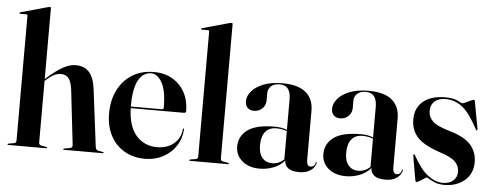

<svg xmlns="http://www.w3.org/2000/svg" viewBox="-50 -871 2599 1010"><g transform="rotate(5 1250.0 -366.0)"><path d="M181.5 -736.5V-362L184.5 -364.5Q234 -409 270.2 -429Q306.5 -449 338 -449Q384 -449 409.5 -420.2Q435 -391.5 442.5 -330.5L480 -30.5Q482 -13.5 495 -11L519.5 -6.5Q524 -6 524 -3Q524 0 520 0H315Q310.5 0 310.5 -3Q310.5 -6 316 -7L344.5 -12Q360 -14.5 358 -30.5L325 -318.5Q319.5 -359 305.8 -377.5Q292 -396 264 -396Q230 -396 189 -359L181.5 -352V-27.5Q181.5 -14 193.5 -12L221 -7Q226 -6.5 226 -3Q226 0 222 0H20.5Q16.5 0 16.5 -3Q16.5 -6 23 -7.5L50 -12Q62 -14 62 -27V-686.5Q62 -693 55.5 -693H23Q18.5 -693 18.5 -696.5Q18.5 -699 22.5 -700.5L166 -740.5Q173 -742 176 -742Q181.5 -742 181.5 -736.5Z M937.5 -258.5Q937.5 -249 926 -249H645.5Q648.5 -152.5 691.2 -104.5Q734 -56.5 801.5 -56.5Q853 -56.5 888.8 -85.2Q924.5 -114 928.5 -163Q929 -166.5 931.5 -166.5Q935 -166.5 934.5 -162Q931.5 -112.5 905.8 -73.8Q880 -35 837.8 -12.5Q795.5 10 743 10Q681 10 634 -17.5Q587 -45 560.8 -94.8Q534.5 -144.5 534.5 -211Q534.5 -282 561.5 -335.5Q588.5 -389 637.2 -419Q686 -449 751.5 -449Q808 -449 849.8 -424.2Q891.5 -399.5 914.5 -356.5Q937.5 -313.5 937.5 -258.5ZM645.5 -262.5Q645.5 -260 645.5 -257.5H810Q818.5 -257.5 818.5 -267Q818.5 -356 794.5 -398.5Q770.5 -441 737 -441Q695 -441 670.2 -397.2Q645.5 -353.5 645.5 -262.5Z M1141 -736.5V-27.5Q1141 -14 1153 -12L1180.5 -7Q1185.5 -6.5 1185.5 -3Q1185.5 0 1181.5 0H980Q976 0 976 -3Q976 -6 982.5 -7.5L1009.5 -12Q1021.5 -14 1021.5 -27V-686.5Q1021.5 -693 1015 -693H982.5Q978 -693 978 -696.5Q978 -699 982 -700.5L1125.5 -740.5Q1132.5 -742 1135.5 -742Q1141 -742 1141 -736.5Z M1221 -97Q1221 -151.5 1266 -184.8Q1311 -218 1409 -218Q1430 -218 1445.5 -215Q1461 -212 1474 -207V-368Q1474 -442 1416 -442Q1384.5 -442 1369.2 -426.5Q1354 -411 1354 -391V-350.5Q1354 -326 1336.2 -308.8Q1318.5 -291.5 1291 -291.5Q1271.5 -291.5 1258.8 -303.5Q1246 -315.5 1246 -339Q1246 -365 1267 -390.5Q1288 -416 1329 -432.5Q1370 -449 1430.5 -449Q1512.5 -449 1553.2 -414.8Q1594 -380.5 1594 -317.5V-58Q1594 -25 1615 -25Q1624 -25 1631 -30.5Q1638 -36 1640 -49Q1640 -52 1642.5 -52Q1645 -52 1645 -49Q1645 -39.5 1636.2 -25.8Q1627.5 -12 1608 -1.5Q1588.5 9 1556 9Q1516 9 1497.8 -6.5Q1479.5 -22 1479.5 -45.5Q1456.5 -18.5 1421.8 -4.8Q1387 9 1348 9Q1291.5 9 1256.2 -20.8Q1221 -50.5 1221 -97ZM1340 -114.5Q1340 -70.5 1359.5 -47.8Q1379 -25 1410 -25Q1446 -25 1474 -50.5V-200.5Q1447.5 -210 1418 -210Q1380 -210 1360 -185Q1340 -160 1340 -114.5Z M1676 -97Q1676 -151.5 1721 -184.8Q1766 -218 1864 -218Q1885 -218 1900.5 -215Q1916 -212 1929 -207V-368Q1929 -442 1871 -442Q1839.5 -442 1824.2 -426.5Q1809 -411 1809 -391V-350.5Q1809 -326 1791.2 -308.8Q1773.5 -291.5 1746 -291.5Q1726.5 -291.5 1713.8 -303.5Q1701 -315.5 1701 -339Q1701 -365 1722 -390.5Q1743 -416 1784 -432.5Q1825 -449 1885.5 -449Q1967.5 -449 2008.2 -414.8Q2049 -380.5 2049 -317.5V-58Q2049 -25 2070 -25Q2079 -25 2086 -30.5Q2093 -36 2095 -49Q2095 -52 2097.5 -52Q2100 -52 2100 -49Q2100 -39.5 2091.2 -25.8Q2082.5 -12 2063 -1.5Q2043.5 9 2011 9Q1971 9 1952.8 -6.5Q1934.5 -22 1934.5 -45.5Q1911.5 -18.5 1876.8 -4.8Q1842 9 1803 9Q1746.5 9 1711.2 -20.8Q1676 -50.5 1676 -97ZM1795 -114.5Q1795 -70.5 1814.5 -47.8Q1834 -25 1865 -25Q1901 -25 1929 -50.5V-200.5Q1902.5 -210 1873 -210Q1835 -210 1815 -185Q1795 -160 1795 -114.5Z M2315 -0.5Q2349.5 -0.5 2369.8 -18.5Q2390 -36.5 2390 -65.5Q2390 -96.5 2367.8 -118.5Q2345.5 -140.5 2286 -159.5Q2198 -189 2164.8 -226.8Q2131.5 -264.5 2131.5 -319.5Q2131.5 -382 2174 -416Q2216.5 -450 2287.5 -450Q2333 -450 2354.8 -438.2Q2376.5 -426.5 2381 -426.5Q2386 -426.5 2398.5 -432.5Q2411 -438.5 2423.2 -444.2Q2435.5 -450 2439.5 -450Q2444.5 -450 2445.5 -444.5L2472 -300.5Q2473.5 -292.5 2470.5 -291Q2467.5 -289.5 2465 -293.5Q2421.5 -377 2381.8 -409Q2342 -441 2292 -441Q2254.5 -441 2233.8 -422.2Q2213 -403.5 2213 -372Q2213 -340.5 2236.2 -317.5Q2259.5 -294.5 2328.5 -275Q2407.5 -252 2440.2 -214Q2473 -176 2473 -123.5Q2473 -62 2430.2 -26.2Q2387.5 9.5 2324 9.5Q2296.5 9.5 2276.2 1.8Q2256 -6 2244 -13.8Q2232 -21.5 2229 -21.5Q2226.5 -21.5 2215.8 -14.5Q2205 -7.5 2193.8 -0.2Q2182.5 7 2178.5 7Q2171.5 7 2170 -2.5L2148.5 -126Q2147 -135 2150.5 -137Q2152 -138.5 2155.5 -134.5Q2195.5 -61 2235.5 -30.8Q2275.5 -0.5 2315 -0.5Z"/></g></svg>

Font: Fraunces 144pt S000 SemiBold
Style: Regular
Weight: 600
Version: Version 1.000; ttfautohint (v1.8.3)